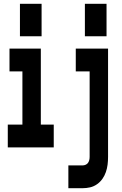

<svg xmlns="http://www.w3.org/2000/svg" viewBox="-20 -776 640 1011"><path d="M427 -585V-756H541V-585ZM85 -585V-756H199V-585ZM340 215V95H415Q423 95 431 91.5Q439 88 443.5 81.5Q448 75 450 67Q452 59 452 50V-400H379V-520H549V50Q549 71 546.5 91Q544 111 537.5 130Q531 149 519.5 165.5Q508 182 491 194Q474 206 454.5 210.5Q435 215 415 215ZM21 0V-120H98V-400H30V-520H195V-120H263V0Z"/></svg>

Font: Iosevka SS04 Heavy Extended
Style: Regular
Weight: 900
Width: 7
Monospace: yes
Designer: Belleve Invis
Foundry: Belleve Invis
Version: Version 19.0.0; ttfautohint (v1.8.4)